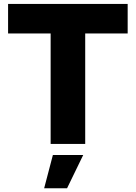

<svg xmlns="http://www.w3.org/2000/svg" viewBox="-20 -748 706 998"><path d="M22 -574.2V-727.5H643.6V-574.2H422.9V0H243.2V-574.2ZM209.5 230.5 254.9 57.6H412.6L328.6 230.5Z"/></svg>

Font: Inter Display Extra Bold
Style: Regular
Weight: 800
Designer: Rasmus Andersson
Foundry: rsms
Version: Version 4.000;git-4fc901f